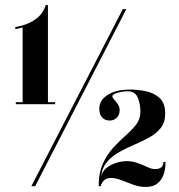

<svg xmlns="http://www.w3.org/2000/svg" viewBox="-20 -736 707 759"><path d="M42.5 -324V-332H69.5V-627.5Q66 -626.5 57 -624.2Q48 -622 40.5 -621V-629Q63 -632.5 87.2 -641.8Q111.5 -651 131.5 -668.8Q151.5 -686.5 161 -716H169.5V-332H198V-324ZM104 0 465.5 -700H479.5L119 0ZM556 3Q531 3 506.5 -6Q482 -15 459.5 -23.8Q437 -32.5 418.5 -32.5Q400 -32.5 390 -21.5Q380 -10.5 378 0H370Q370 -52.5 386.8 -89.2Q403.5 -126 428 -152.5Q452.5 -179 477.2 -200.8Q502 -222.5 518.5 -244Q535 -265.5 535 -293.5Q535 -325.5 524.5 -350.2Q514 -375 486.5 -375Q465 -375 444.5 -369.2Q424 -363.5 424 -355.5Q424 -350.5 431.2 -342.5Q438.5 -334.5 445.8 -324Q453 -313.5 453 -301Q453 -282 441.8 -270.8Q430.5 -259.5 413.5 -259.5Q395.5 -259.5 384 -271.2Q372.5 -283 372.5 -306.5Q372.5 -339.5 405.5 -360.8Q438.5 -382 494 -382Q523.5 -382 556 -375.5Q588.5 -369 610.8 -348.8Q633 -328.5 633 -287Q633 -252.5 615.5 -230.2Q598 -208 570.2 -192.8Q542.5 -177.5 511 -164Q479.5 -150.5 450.8 -134.5Q422 -118.5 402.5 -95.2Q383 -72 380 -36.5Q383.5 -58 400.5 -71.8Q417.5 -85.5 439.5 -92.2Q461.5 -99 480 -99Q504 -99 525 -91.2Q546 -83.5 563 -75.5Q580 -67.5 592 -67.5Q626 -67.5 626 -95.5H634V-89.5Q634 -67.5 626.8 -46.2Q619.5 -25 602.8 -11Q586 3 556 3Z"/></svg>

Font: Imbue 100pt SemiBold
Style: Regular
Weight: 600
Designer: Tyler Finck
Foundry: Etcetera Type Company
Version: Version 1.102; ttfautohint (v1.8.3)